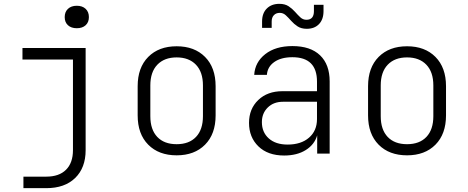

<svg xmlns="http://www.w3.org/2000/svg" viewBox="-20 -800 2440 1000"><path d="M102 180V120H221Q288 120 324 84Q360 48 360 -18V-490H97V-550H426V-18Q426 74 371.5 127Q317 180 221 180ZM380 -653Q351 -653 334 -668.5Q317 -684 317 -711Q317 -738 334 -754Q351 -770 380 -770Q409 -770 426 -754Q443 -738 443 -711Q443 -684 426 -668.5Q409 -653 380 -653Z M900 9Q807 9 752 -46.5Q697 -102 697 -199V-351Q697 -448 752 -503.5Q807 -559 900 -559Q993 -559 1048 -503.5Q1103 -448 1103 -351V-199Q1103 -102 1048 -46.5Q993 9 900 9ZM900 -49Q965 -49 1001 -87Q1037 -125 1037 -195V-355Q1037 -425 1000.5 -463Q964 -501 900 -501Q836 -501 799.5 -463Q763 -425 763 -355V-195Q763 -125 799 -87Q835 -49 900 -49Z M1460 10Q1375 10 1326 -37.5Q1277 -85 1277 -160Q1277 -233 1325 -279Q1373 -325 1451 -325H1631V-375Q1631 -502 1503 -502Q1444 -502 1408.5 -477Q1373 -452 1370 -410H1304Q1308 -476 1361.5 -518Q1415 -560 1503 -560Q1597 -560 1647 -512Q1697 -464 1697 -376V0H1632V-95Q1618 -47 1572.5 -18.5Q1527 10 1460 10ZM1478 -47Q1548 -47 1589.5 -83Q1631 -119 1631 -180V-270H1454Q1405 -270 1374.5 -240Q1344 -210 1344 -164Q1344 -111 1380 -79Q1416 -47 1478 -47ZM1578 -650Q1549 -650 1530 -662.5Q1511 -675 1496.5 -691.5Q1482 -708 1468.5 -720.5Q1455 -733 1437 -733Q1418 -733 1406.5 -721Q1395 -709 1395 -688V-655H1345V-688Q1345 -731 1369.5 -755.5Q1394 -780 1435 -780Q1464 -780 1483 -767.5Q1502 -755 1516.5 -738.5Q1531 -722 1544.5 -709.5Q1558 -697 1576 -697Q1615 -697 1615 -742V-775H1665V-742Q1665 -699 1641.5 -674.5Q1618 -650 1578 -650Z M2100 9Q2007 9 1952 -46.5Q1897 -102 1897 -199V-351Q1897 -448 1952 -503.5Q2007 -559 2100 -559Q2193 -559 2248 -503.5Q2303 -448 2303 -351V-199Q2303 -102 2248 -46.5Q2193 9 2100 9ZM2100 -49Q2165 -49 2201 -87Q2237 -125 2237 -195V-355Q2237 -425 2200.5 -463Q2164 -501 2100 -501Q2036 -501 1999.5 -463Q1963 -425 1963 -355V-195Q1963 -125 1999 -87Q2035 -49 2100 -49Z"/></svg>

Font: JetBrains Mono NL ExtraLight
Style: Regular
Weight: 200
Designer: Philipp Nurullin, Konstantin Bulenkov
Foundry: JetBrains
Version: Version 2.304; ttfautohint (v1.8.4.7-5d5b)